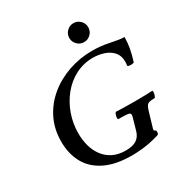

<svg xmlns="http://www.w3.org/2000/svg" viewBox="-202 -1033 1134 1195"><g transform="rotate(-30 364.5 -435.0)"><path d="M404 13Q286 13 210 -24.5Q134 -62 98 -128.5Q62 -195 62 -281Q62 -371 98 -443.5Q134 -516 197 -568Q260 -620 341 -648Q422 -676 511 -676Q542 -676 570.5 -673Q599 -670 633 -663Q666 -656 690 -652.5Q714 -649 729 -649Q729 -610 721.5 -569Q714 -528 700 -485Q699 -481 687 -479.5Q675 -478 664 -480Q653 -482 654 -488Q656 -497 656 -503.5Q656 -510 656 -517Q656 -558 632.5 -584.5Q609 -611 571.5 -623.5Q534 -636 493 -636Q426 -636 368.5 -606.5Q311 -577 269 -526Q227 -475 203.5 -409.5Q180 -344 180 -273Q180 -223 192.5 -179.5Q205 -136 230.5 -103Q256 -70 294 -51.5Q332 -33 384 -33Q436 -33 463 -52Q490 -71 500 -109L523 -190Q525 -195 525.5 -199Q526 -203 526 -209Q526 -220 509 -223Q492 -226 440 -226Q435 -226 436 -237.5Q437 -249 441.5 -261Q446 -273 451 -273Q465 -272 497.5 -271Q530 -270 581 -270Q631 -270 663.5 -271Q696 -272 710 -273Q715 -273 714 -261Q713 -249 708.5 -237.5Q704 -226 700 -226Q676 -226 663 -222.5Q650 -219 643.5 -209.5Q637 -200 631 -182L597 -67Q594 -56 597.5 -53Q601 -50 605.5 -48Q610 -46 610 -37Q610 -27 607 -22.5Q604 -18 597 -16Q536 2 487.5 7.5Q439 13 404 13ZM496 -747Q468 -747 448 -767Q428 -787 428 -815Q428 -843 448 -863Q468 -883 496 -883Q524 -883 544 -863Q564 -843 564 -815Q564 -787 544 -767Q524 -747 496 -747Z"/></g></svg>

Font: Junicode VF
Style: Italic
Weight: 400
Italic angle: -11°
Designer: Peter S. Baker
Version: Version 2.209